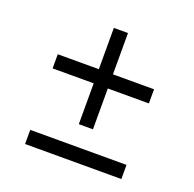

<svg xmlns="http://www.w3.org/2000/svg" viewBox="-108 -694 812 804"><g transform="rotate(20 298.5 -292.0)"><path d="M267 -155H330V-337H513V-400H330V-584H267V-400H84V-337H267ZM84 0H513V-63H84Z"/></g></svg>

Font: Uncut Sans Book
Style: Regular
Weight: 350
Designer: Kasper Nordkvist
Foundry: UNCUT.wtf
Version: Version 1.304;Glyphs 3.2 (3246)